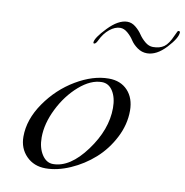

<svg xmlns="http://www.w3.org/2000/svg" viewBox="-82 -808 870 902"><g transform="rotate(10 352.5 -356.5)"><path d="M454 -729Q475 -729 493.5 -714Q512 -699 524 -681Q536 -663 554 -648Q572 -633 592 -633Q624 -633 644.5 -647.5Q665 -662 683 -704Q685 -707 688 -714.5Q691 -722 693 -725Q695 -728 698 -728Q705 -728 705 -723Q705 -696 660 -647.5Q615 -599 569 -599Q544 -599 523 -614Q502 -629 490.5 -647Q479 -665 461.5 -680Q444 -695 426 -695Q401 -695 375.5 -674.5Q350 -654 333 -618Q325 -601 317 -601Q313 -601 313 -605Q313 -627 362 -678Q411 -729 454 -729ZM414 -451Q471 -451 504.5 -415Q538 -379 538 -319Q538 -253 505.5 -190Q473 -127 423 -82.5Q373 -38 311.5 -11Q250 16 194 16Q138 16 102 -20.5Q66 -57 66 -113Q66 -195 121.5 -275Q177 -355 258 -403Q339 -451 414 -451ZM385 -429Q332 -429 277 -381Q222 -333 186.5 -261.5Q151 -190 151 -124Q151 -75 172 -42.5Q193 -10 225 -10Q306 -10 381.5 -112.5Q457 -215 457 -318Q457 -367 437.5 -398Q418 -429 385 -429Z"/></g></svg>

Font: Miama Nueva
Style: Medium
Weight: 400
Italic angle: -28°
Version: Version 1.0